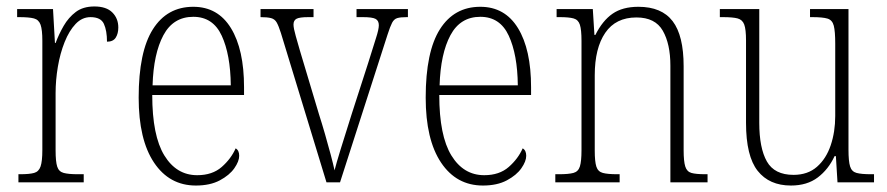

<svg xmlns="http://www.w3.org/2000/svg" viewBox="-20 -564 2743 594"><path d="M37 0V-25H43Q71 -25 85.5 -29Q100 -33 105.5 -49Q111 -65 111 -100V-438Q111 -472 105.5 -487.5Q100 -503 85 -507Q70 -511 39 -511H33V-536H144L150 -431H152Q162 -458 177 -484Q192 -510 214.5 -527Q237 -544 272 -544Q309 -544 327.5 -525.5Q346 -507 346 -479Q346 -460 338 -447.5Q330 -435 311 -435Q311 -469 301.5 -490Q292 -511 260 -511Q234 -511 214 -490Q194 -469 180 -434Q166 -399 159 -357.5Q152 -316 152 -276V-99Q152 -64 157 -48.5Q162 -33 177 -29Q192 -25 220 -25H239V0Z M586 10Q504 10 456.5 -61Q409 -132 409 -262Q409 -404 453 -473.5Q497 -543 578 -543Q654 -543 694.5 -477Q735 -411 735 -294V-270H451Q451 -144 488.5 -83Q526 -22 590 -22Q637 -22 666 -47.5Q695 -73 709 -105Q720 -99 720 -82Q720 -65 705 -43.5Q690 -22 660 -6Q630 10 586 10ZM694 -300Q693 -395 666 -453.5Q639 -512 578 -512Q516 -512 485.5 -455Q455 -398 452 -300Z M849 -462Q842 -484 836 -494.5Q830 -505 818.5 -508Q807 -511 786 -511V-536H950V-511H934Q907 -511 897.5 -506Q888 -501 888 -488Q888 -477 895 -452.5Q902 -428 908 -407L967 -210Q976 -182 985.5 -149Q995 -116 1003 -86Q1011 -56 1015 -37Q1020 -57 1033.5 -101Q1047 -145 1068 -211L1119 -369Q1134 -418 1143 -445.5Q1152 -473 1152 -486Q1152 -500 1142 -505.5Q1132 -511 1103 -511H1083V-536H1242V-511H1238Q1219 -511 1209 -508Q1199 -505 1193 -493.5Q1187 -482 1179 -457L1032 0H990Z M1474 10Q1392 10 1344.5 -61Q1297 -132 1297 -262Q1297 -404 1341 -473.5Q1385 -543 1466 -543Q1542 -543 1582.5 -477Q1623 -411 1623 -294V-270H1339Q1339 -144 1376.5 -83Q1414 -22 1478 -22Q1525 -22 1554 -47.5Q1583 -73 1597 -105Q1608 -99 1608 -82Q1608 -65 1593 -43.5Q1578 -22 1548 -6Q1518 10 1474 10ZM1582 -300Q1581 -395 1554 -453.5Q1527 -512 1466 -512Q1404 -512 1373.5 -455Q1343 -398 1340 -300Z M1698 0V-25H1710Q1739 -25 1754 -29Q1769 -33 1774 -49Q1779 -65 1779 -99V-438Q1779 -472 1774 -487.5Q1769 -503 1754.5 -507Q1740 -511 1712 -511H1702V-536H1814L1819 -456H1822Q1844 -500 1875 -521.5Q1906 -543 1955 -543Q2027 -543 2061 -498.5Q2095 -454 2095 -359V-99Q2095 -65 2100 -49Q2105 -33 2119 -29Q2133 -25 2162 -25H2169V0H2054V-361Q2054 -428 2030.5 -469Q2007 -510 1949 -510Q1885 -510 1852.5 -462.5Q1820 -415 1820 -331V-98Q1820 -64 1825 -48.5Q1830 -33 1845 -29Q1860 -25 1889 -25H1897V0Z M2427 10Q2360 10 2324 -35.5Q2288 -81 2288 -184V-439Q2288 -473 2282.5 -488Q2277 -503 2262 -507Q2247 -511 2216 -511H2207V-536H2329V-184Q2329 -106 2352.5 -64.5Q2376 -23 2435 -23Q2479 -23 2507.5 -48Q2536 -73 2550 -114.5Q2564 -156 2564 -205V-429Q2564 -467 2559.5 -484.5Q2555 -502 2540 -506.5Q2525 -511 2493 -511H2486V-536H2605V-101Q2605 -65 2610 -49Q2615 -33 2630 -29Q2645 -25 2674 -25H2684V0H2571L2566 -81H2562Q2543 -40 2510 -15Q2477 10 2427 10Z"/></svg>

Font: Noto Serif Condensed ExtraLight
Style: Regular
Weight: 200
Width: 3
Designer: Monotype Design Team
Foundry: Monotype Imaging Inc.
Version: Version 2.013; ttfautohint (v1.8.4.7-5d5b)